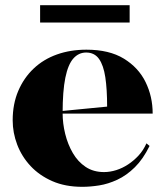

<svg xmlns="http://www.w3.org/2000/svg" viewBox="-20 -707 642 742"><path d="M314 -515Q402 -515 458.5 -480.5Q515 -446 542.5 -390Q570 -334 570 -268H219V-278L394 -295Q394 -362 387 -408.5Q380 -455 362.5 -479.5Q345 -504 313 -504Q284 -504 263.5 -481Q243 -458 232.5 -406.5Q222 -355 222 -270Q222 -230 232 -189.5Q242 -149 261.5 -115.5Q281 -82 311 -62Q341 -42 382 -42Q405 -42 429 -49.5Q453 -57 475 -71.5Q497 -86 515.5 -106Q534 -126 546 -153L558 -143Q533 -92 501 -60.5Q469 -29 433.5 -12.5Q398 4 363.5 9.5Q329 15 298 15Q232 15 182 -7Q132 -29 98 -65.5Q64 -102 46.5 -148Q29 -194 29 -242Q29 -305 50.5 -355.5Q72 -406 110 -442Q148 -478 200 -496.5Q252 -515 314 -515ZM135 -620V-687H481V-620Z"/></svg>

Font: Kalnia SemiBold
Style: Regular
Weight: 600
Designer: Frida Medrano
Foundry: Frida Medrano
Version: Version 1.105